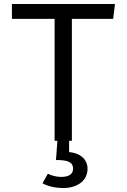

<svg xmlns="http://www.w3.org/2000/svg" viewBox="-20 -709 640 967"><path d="M342 0V-614H550L559 -689H40V-614H255V0H269L262 97C315 97 348 104 348 141C348 170 324 182 288 182C266 182 240 176 221 166L194 214C220 229 259 238 299 238C363 238 421 206 421 140C421 101 393 63 328 57V0Z"/></svg>

Font: FiraMono Nerd Font
Style: Regular
Weight: 400
Designer: Carrois Corporate & Edenspiekermann AG
Foundry: Carrois Corporate GbR & Edenspiekermann AG
Version: Version 003.206;Nerd Fonts 3.3.0